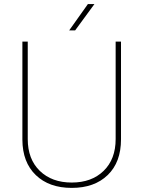

<svg xmlns="http://www.w3.org/2000/svg" viewBox="-20 -916 707 946"><path d="M576.2 -710.9V-229.5Q576.2 -116.7 510.7 -53.5Q445.3 9.8 333.5 9.8Q221.7 9.8 156.2 -53.5Q90.8 -116.7 90.3 -227.5V-710.9H116.7V-230.5Q116.7 -131.8 176 -74.2Q235.4 -16.6 333.5 -16.6Q431.6 -16.6 490.7 -74.2Q549.8 -131.8 549.8 -231V-710.9ZM413.1 -896H445.3L350.1 -766.1H320.8Z"/></svg>

Font: RobotoDraft Thin
Style: Regular
Weight: 250
Version: Version 2.001153; 2014